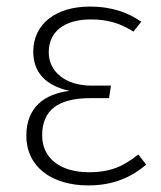

<svg xmlns="http://www.w3.org/2000/svg" viewBox="-20 -552 490 583"><path d="M252 -532C152 -532 81 -481 81 -395C81 -332 119 -292 191 -276C116 -267 60 -227 60 -140C60 -44 139 11 248 11C326 11 380 -15 424 -52L400 -83C357 -49 319 -29 250 -29C165 -29 108 -70 108 -141C108 -218 157 -254 255 -254H311L317 -292H258C178 -292 128 -335 128 -393C128 -455 174 -493 256 -493C311 -493 349 -479 385 -456L409 -486C371 -512 324 -532 252 -532Z"/></svg>

Font: Fira Sans ExtraLight
Style: Regular
Weight: 200
Designer: bBox Type GmbH & Carrois Corporate GbR & Edenspiekermann AG
Foundry: bBox Type GmbH & Carrois Corporate GbR & Edenspiekermann AG
Version: Version 4.300;PS 004.300;hotconv 1.0.88;makeotf.lib2.5.64775